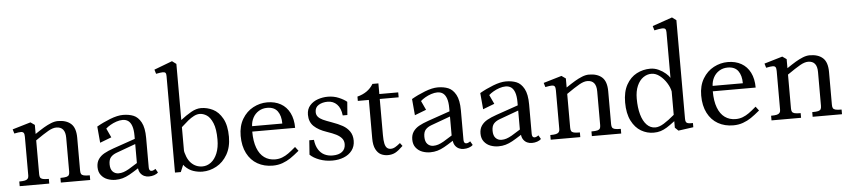

<svg xmlns="http://www.w3.org/2000/svg" viewBox="-45 -1029 5793 1312"><g transform="rotate(-5 2852.0 -373.0)"><path d="M391.8 -69.8V-301.6Q391.8 -377.4 330 -377.4Q306.2 -377.4 275.2 -359.9Q244.2 -342.5 183 -299.9V-343.9Q221.6 -370.1 247.2 -385.4Q272.9 -400.6 297.9 -410.6Q322.9 -420.5 345 -420.5Q402.4 -420.5 434.6 -391.7Q466.8 -362.9 466.8 -295.2V-69.8Q466.8 -54.4 471.3 -46.6Q475.9 -38.9 488.6 -35.4Q501.2 -32 530 -32V0H328.6V-32Q357.2 -32 369.9 -35.4Q382.6 -38.9 387.2 -46.6Q391.8 -54.4 391.8 -69.8ZM111.1 -66.8V-333.4Q111.1 -351.9 105.9 -359.7Q100.8 -367.5 87.1 -367.8Q73.4 -368.1 41.2 -361.5L32.5 -390.8L157.5 -427.9L186 -407.9V-69.8Q186 -54.4 190.6 -46.6Q195.1 -38.9 207.8 -35.4Q220.5 -32 249.2 -32V0H46.4V-32Q72.1 -32 85.6 -35.2Q99 -38.5 105.1 -46.1Q111.1 -53.6 111.1 -66.8Z M587.5 -83.6Q587.5 -115.4 602.5 -137.3Q617.5 -159.2 642.9 -173.5Q668.2 -187.8 708 -201.6L857.9 -253.5V-276Q857.9 -316.4 849.1 -341.5Q840.4 -366.6 824.5 -378.1Q808.6 -389.5 786.1 -389.5Q766.1 -389.5 743.6 -382Q721.1 -374.5 701.8 -363.2Q682.5 -352 670.1 -340.4L699.1 -277.9L620 -247.6L610.1 -359.5Q652.2 -384 703 -403.8Q753.8 -423.5 791.5 -423.5Q832.4 -423.5 863.6 -410.9Q894.8 -398.2 915.3 -360.7Q935.9 -323.1 935.9 -253V-51.8Q935.9 -29.8 948.7 -26.2Q961.5 -22.8 980.8 -36.8L995.6 -11Q985.8 -0.5 968.6 5.2Q951.4 11 931.9 11Q915.4 11 900.5 4.4Q885.6 -2.2 875.2 -16.2Q864.9 -30.1 862.4 -51Q823 -25.5 799.1 -12.4Q775.2 0.8 752.2 7.4Q729.2 14 702.4 14Q674.5 14 648.2 4.2Q622 -5.6 604.8 -27.6Q587.5 -49.5 587.5 -83.6ZM857.9 -87.6V-217.9L727.4 -170.2Q700.4 -160.5 685.9 -143.9Q671.4 -127.4 671.4 -95.1Q671.4 -61.9 687.3 -45.2Q703.2 -28.5 727.8 -28.5Q744.6 -28.5 761.2 -33.8Q777.8 -39.1 798.8 -51Q819.8 -62.9 857.9 -87.6Z M1147.1 -107.9 1181.5 -163.2Q1192.8 -91.2 1224.9 -58.4Q1257 -25.5 1302.8 -25.5Q1334.5 -25.5 1361.4 -45.9Q1388.4 -66.2 1404.5 -105.7Q1420.6 -145.1 1420.6 -200.2Q1420.6 -271.9 1403.6 -312.7Q1386.5 -353.5 1362.5 -369Q1338.5 -384.5 1313.6 -384.5Q1295.2 -384.5 1274.6 -374.1Q1254 -363.6 1233.5 -346.9Q1213 -330.2 1185.2 -304.5V-353.5Q1223.6 -383.6 1258.8 -403.6Q1293.9 -423.5 1326.5 -423.5Q1368.9 -423.5 1408.1 -404.1Q1447.4 -384.8 1473.8 -337.4Q1500.2 -290 1500.2 -211.5Q1500.2 -140.5 1471.1 -90.3Q1442 -40.1 1395.9 -15.1Q1349.8 10 1299.9 10Q1268.9 10 1237.4 -0.4Q1206 -10.9 1180.8 -37.1Q1155.5 -63.4 1147.1 -107.9ZM1041.8 -683.6 1033 -712.9 1157.4 -760 1185.8 -738.8V-81.1L1151.5 0H1111.6V-662.1Q1111.6 -678 1106.6 -684.1Q1101.6 -690.2 1087.8 -690.1Q1073.9 -690 1041.8 -683.6Z M1580.5 -210.6Q1580.5 -278.2 1609.4 -326.4Q1638.4 -374.6 1684.4 -398.9Q1730.5 -423.2 1780.9 -423.2Q1833.9 -423.2 1873.4 -401Q1912.9 -378.8 1934.5 -335.8Q1956.1 -292.9 1956.1 -232.9H1662Q1662 -165.9 1679.2 -120.6Q1696.4 -75.2 1727.8 -52.8Q1759.1 -30.2 1801.8 -30.2Q1827.9 -30.2 1850.3 -38.9Q1872.8 -47.5 1893.2 -62.1Q1913.6 -76.6 1944.1 -102.8L1965.4 -74.8Q1930.8 -45.9 1905.1 -28.5Q1879.5 -11.1 1848.8 -0.1Q1818.1 11 1781.9 11Q1723.1 11 1677.5 -14.8Q1631.9 -40.6 1606.2 -90.7Q1580.5 -140.8 1580.5 -210.6ZM1777.1 -385.8Q1744.8 -385.8 1719.4 -370.2Q1694 -354.6 1679.7 -328.1Q1665.4 -301.5 1664.1 -269.9H1871.4Q1871.5 -323.1 1848.8 -354.4Q1826.1 -385.8 1777.1 -385.8Z M2038 -41.6 2045.1 -139.9H2077Q2081.5 -100.4 2097.7 -74Q2113.9 -47.6 2138.9 -35.1Q2163.9 -22.5 2195.2 -22.5Q2237.8 -22.5 2260.8 -40.9Q2283.8 -59.4 2283.8 -93Q2283.8 -116.1 2270.2 -132.6Q2256.6 -149.1 2232.6 -161.3Q2208.5 -173.5 2169.1 -186.8Q2113.1 -205.5 2082.1 -235.1Q2051 -264.8 2051 -314.4Q2051 -352.9 2073.1 -377.8Q2095.1 -402.8 2128.4 -414.1Q2161.8 -425.5 2196.6 -425.5Q2237.2 -425.5 2272.1 -410.7Q2307 -395.9 2326.5 -379.1L2319.4 -289.2H2287.5Q2281.9 -339.8 2256.3 -365.6Q2230.8 -391.4 2192.9 -391.4Q2156.6 -391.4 2131 -375.9Q2105.4 -360.4 2105.4 -328Q2105.4 -308.2 2117.2 -294.9Q2129 -281.6 2149.5 -272.1Q2170 -262.5 2208.5 -249Q2253 -233.2 2282.2 -216.8Q2311.4 -200.2 2329.3 -174.4Q2347.2 -148.5 2347.2 -110.6Q2347.2 -71.8 2326 -43.9Q2304.8 -16.1 2269.2 -2.1Q2233.8 12 2191 12Q2143.5 12 2102.9 -3.1Q2062.2 -18.1 2038 -41.6Z M2474.6 -115.2V-379H2398.9V-408.6Q2474.2 -427.8 2508.5 -486H2549.4V-413H2679V-379.1H2549.4V-131Q2549.4 -94.6 2554.1 -73.2Q2558.9 -51.9 2569.2 -42.6Q2579.5 -33.2 2596.2 -33.2Q2610 -33.2 2624.3 -41.1Q2638.6 -49 2660.5 -67L2676.2 -46Q2643.8 -14.5 2621.8 -3.2Q2599.9 8 2571.2 8Q2546.4 8 2524.9 -2.4Q2503.4 -12.8 2489 -40.1Q2474.6 -67.4 2474.6 -115.2Z M2746.5 -83.6Q2746.5 -115.4 2761.5 -137.3Q2776.5 -159.2 2801.9 -173.5Q2827.2 -187.8 2867 -201.6L3016.9 -253.5V-276Q3016.9 -316.4 3008.1 -341.5Q2999.4 -366.6 2983.5 -378.1Q2967.6 -389.5 2945.1 -389.5Q2925.1 -389.5 2902.6 -382Q2880.1 -374.5 2860.8 -363.2Q2841.5 -352 2829.1 -340.4L2858.1 -277.9L2779 -247.6L2769.1 -359.5Q2811.2 -384 2862 -403.8Q2912.8 -423.5 2950.5 -423.5Q2991.4 -423.5 3022.6 -410.9Q3053.8 -398.2 3074.3 -360.7Q3094.9 -323.1 3094.9 -253V-51.8Q3094.9 -29.8 3107.7 -26.2Q3120.5 -22.8 3139.8 -36.8L3154.6 -11Q3144.8 -0.5 3127.6 5.2Q3110.4 11 3090.9 11Q3074.4 11 3059.5 4.4Q3044.6 -2.2 3034.2 -16.2Q3023.9 -30.1 3021.4 -51Q2982 -25.5 2958.1 -12.4Q2934.2 0.8 2911.2 7.4Q2888.2 14 2861.4 14Q2833.5 14 2807.2 4.2Q2781 -5.6 2763.8 -27.6Q2746.5 -49.5 2746.5 -83.6ZM3016.9 -87.6V-217.9L2886.4 -170.2Q2859.4 -160.5 2844.9 -143.9Q2830.4 -127.4 2830.4 -95.1Q2830.4 -61.9 2846.3 -45.2Q2862.2 -28.5 2886.8 -28.5Q2903.6 -28.5 2920.2 -33.8Q2936.8 -39.1 2957.8 -51Q2978.8 -62.9 3016.9 -87.6Z M3214.5 -83.6Q3214.5 -115.4 3229.5 -137.3Q3244.5 -159.2 3269.9 -173.5Q3295.2 -187.8 3335 -201.6L3484.9 -253.5V-276Q3484.9 -316.4 3476.1 -341.5Q3467.4 -366.6 3451.5 -378.1Q3435.6 -389.5 3413.1 -389.5Q3393.1 -389.5 3370.6 -382Q3348.1 -374.5 3328.8 -363.2Q3309.5 -352 3297.1 -340.4L3326.1 -277.9L3247 -247.6L3237.1 -359.5Q3279.2 -384 3330 -403.8Q3380.8 -423.5 3418.5 -423.5Q3459.4 -423.5 3490.6 -410.9Q3521.8 -398.2 3542.3 -360.7Q3562.9 -323.1 3562.9 -253V-51.8Q3562.9 -29.8 3575.7 -26.2Q3588.5 -22.8 3607.8 -36.8L3622.6 -11Q3612.8 -0.5 3595.6 5.2Q3578.4 11 3558.9 11Q3542.4 11 3527.5 4.4Q3512.6 -2.2 3502.2 -16.2Q3491.9 -30.1 3489.4 -51Q3450 -25.5 3426.1 -12.4Q3402.2 0.8 3379.2 7.4Q3356.2 14 3329.4 14Q3301.5 14 3275.2 4.2Q3249 -5.6 3231.8 -27.6Q3214.5 -49.5 3214.5 -83.6ZM3484.9 -87.6V-217.9L3354.4 -170.2Q3327.4 -160.5 3312.9 -143.9Q3298.4 -127.4 3298.4 -95.1Q3298.4 -61.9 3314.3 -45.2Q3330.2 -28.5 3354.8 -28.5Q3371.6 -28.5 3388.2 -33.8Q3404.8 -39.1 3425.8 -51Q3446.8 -62.9 3484.9 -87.6Z M4034.2 -69.8V-301.6Q4034.2 -377.4 3972.5 -377.4Q3948.8 -377.4 3917.8 -359.9Q3886.8 -342.5 3825.5 -299.9V-343.9Q3864.1 -370.1 3889.8 -385.4Q3915.4 -400.6 3940.4 -410.6Q3965.4 -420.5 3987.5 -420.5Q4044.9 -420.5 4077.1 -391.7Q4109.2 -362.9 4109.2 -295.2V-69.8Q4109.2 -54.4 4113.8 -46.6Q4118.4 -38.9 4131.1 -35.4Q4143.8 -32 4172.5 -32V0H3971.1V-32Q3999.8 -32 4012.4 -35.4Q4025.1 -38.9 4029.7 -46.6Q4034.2 -54.4 4034.2 -69.8ZM3753.6 -66.8V-333.4Q3753.6 -351.9 3748.4 -359.7Q3743.2 -367.5 3729.6 -367.8Q3715.9 -368.1 3683.8 -361.5L3675 -390.8L3800 -427.9L3828.5 -407.9V-69.8Q3828.5 -54.4 3833.1 -46.6Q3837.6 -38.9 3850.3 -35.4Q3863 -32 3891.8 -32V0H3688.9V-32Q3714.6 -32 3728.1 -35.2Q3741.5 -38.5 3747.6 -46.1Q3753.6 -53.6 3753.6 -66.8Z M4217.5 -209Q4217.5 -282 4244.4 -330.3Q4271.4 -378.6 4314.8 -401.4Q4358.2 -424.2 4408.9 -424.2Q4438.1 -424.2 4465.6 -411.4Q4493.1 -398.6 4513.2 -381Q4533.2 -363.4 4541 -349.5V-663.1Q4541 -678.9 4535.1 -685.4Q4529.1 -691.9 4512.8 -691.2Q4496.5 -690.6 4459.8 -682.6L4451 -712.9L4587.2 -760L4615.6 -738.8V-62.8Q4615.6 -47.2 4619.8 -40.1Q4624 -32.9 4634.3 -30.5Q4644.6 -28.1 4667 -28.8V0L4563.9 14.2L4541 -7.8V-52.6Q4506.8 -26.4 4485.2 -13.1Q4463.8 0.1 4442.4 6.8Q4421 13.5 4394.5 13.5Q4348.9 13.5 4308.7 -9.8Q4268.5 -33.1 4243 -83Q4217.5 -132.9 4217.5 -209ZM4541 -96.1V-256.8Q4535.8 -284.2 4516.7 -315.2Q4497.6 -346.1 4470.2 -367.4Q4442.8 -388.8 4413.1 -388.8Q4383.2 -388.8 4357.1 -370.5Q4330.9 -352.2 4314.9 -315.8Q4298.9 -279.4 4298.9 -227.9Q4298.9 -166 4311.9 -119.6Q4325 -73.2 4349.9 -47.2Q4374.8 -21.2 4409.1 -21.2Q4435.2 -21.2 4467.9 -41.4Q4500.6 -61.5 4541 -96.1Z M4739.5 -210.6Q4739.5 -278.2 4768.4 -326.4Q4797.4 -374.6 4843.4 -398.9Q4889.5 -423.2 4939.9 -423.2Q4992.9 -423.2 5032.4 -401Q5071.9 -378.8 5093.5 -335.8Q5115.1 -292.9 5115.1 -232.9H4821Q4821 -165.9 4838.2 -120.6Q4855.4 -75.2 4886.8 -52.8Q4918.1 -30.2 4960.8 -30.2Q4986.9 -30.2 5009.3 -38.9Q5031.8 -47.5 5052.2 -62.1Q5072.6 -76.6 5103.1 -102.8L5124.4 -74.8Q5089.8 -45.9 5064.1 -28.5Q5038.5 -11.1 5007.8 -0.1Q4977.1 11 4940.9 11Q4882.1 11 4836.5 -14.8Q4790.9 -40.6 4765.2 -90.7Q4739.5 -140.8 4739.5 -210.6ZM4936.1 -385.8Q4903.8 -385.8 4878.4 -370.2Q4853 -354.6 4838.7 -328.1Q4824.4 -301.5 4823.1 -269.9H5030.4Q5030.5 -323.1 5007.8 -354.4Q4985.1 -385.8 4936.1 -385.8Z M5548.8 -69.8V-301.6Q5548.8 -377.4 5487 -377.4Q5463.2 -377.4 5432.2 -359.9Q5401.2 -342.5 5340 -299.9V-343.9Q5378.6 -370.1 5404.2 -385.4Q5429.9 -400.6 5454.9 -410.6Q5479.9 -420.5 5502 -420.5Q5559.4 -420.5 5591.6 -391.7Q5623.8 -362.9 5623.8 -295.2V-69.8Q5623.8 -54.4 5628.3 -46.6Q5632.9 -38.9 5645.6 -35.4Q5658.2 -32 5687 -32V0H5485.6V-32Q5514.2 -32 5526.9 -35.4Q5539.6 -38.9 5544.2 -46.6Q5548.8 -54.4 5548.8 -69.8ZM5268.1 -66.8V-333.4Q5268.1 -351.9 5262.9 -359.7Q5257.8 -367.5 5244.1 -367.8Q5230.4 -368.1 5198.2 -361.5L5189.5 -390.8L5314.5 -427.9L5343 -407.9V-69.8Q5343 -54.4 5347.6 -46.6Q5352.1 -38.9 5364.8 -35.4Q5377.5 -32 5406.2 -32V0H5203.4V-32Q5229.1 -32 5242.6 -35.2Q5256 -38.5 5262.1 -46.1Q5268.1 -53.6 5268.1 -66.8Z"/></g></svg>

Font: Didactic
Style: Regular
Weight: 400
Designer: Tyler Finck
Foundry: Etcetera Type Co
Version: Version 3.007;FEAKit 1.0